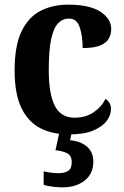

<svg xmlns="http://www.w3.org/2000/svg" viewBox="-20 -569 533 827"><path d="M276 10Q207 10 154.5 -16.5Q102 -43 72.5 -103.5Q43 -164 43 -266Q43 -374 73.5 -435.5Q104 -497 156 -523Q208 -549 273 -549Q366 -549 412.5 -518.5Q459 -488 459 -444Q459 -422 449 -403.5Q439 -385 412.5 -373.5Q386 -362 336 -362Q336 -413 323.5 -451Q311 -489 277 -489Q250 -489 230.5 -469Q211 -449 200.5 -401Q190 -353 190 -267Q190 -165 216 -113.5Q242 -62 301 -62Q349 -62 383.5 -85.5Q418 -109 434 -143Q458 -129 458 -99Q458 -74 440 -49Q422 -24 382 -7Q342 10 276 10ZM249 238Q235 238 210 235.5Q185 233 168 227V169Q204 177 231 177Q258 177 273.5 167Q289 157 289 130Q289 101 269 91Q249 81 219 78L238 -9H291L282 35Q327 39 354.5 62.5Q382 86 382 127Q382 179 345 208.5Q308 238 249 238Z"/></svg>

Font: Noto Serif Devanagari SemiCondensed
Style: Bold
Weight: 700
Width: 4
Designer: Universal Thirst, Indian Type Foundry and the Monotype Design Team
Foundry: Monotype Imaging Inc.
Version: Version 2.004; ttfautohint (v1.8.4.7-5d5b)